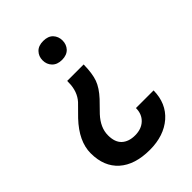

<svg xmlns="http://www.w3.org/2000/svg" viewBox="-214 -632 914 914"><g transform="rotate(-45 243.0 -175.0)"><path d="M307.6 -322.8H196.8L195.8 -296.9C192.4 -259.3 178.2 -229 152.8 -205.6L107.9 -160.2C57.6 -106.9 32.2 -53.7 32.2 0C32.2 60.1 50.8 106 87.4 138.7C124 171.4 176.3 188 243.2 188C306.2 188 357.4 170.9 396.5 137.2C435.1 103.5 455.1 57.6 455.6 0H336.9C336.9 26.9 328.1 48.8 311 64.9C293.9 81.1 271 89.4 242.2 89.4C213.4 89.4 190.9 81.5 174.8 66.4C158.7 51.3 150.9 28.8 150.9 -2C150.9 -36.6 165.5 -69.3 194.8 -101.1L245.1 -152.8C269 -178.7 285.2 -203.1 293.9 -227.1C302.2 -250.5 307.1 -282.2 307.6 -322.8ZM317.4 -474.6C317.4 -492.7 311.5 -507.8 300.3 -520C288.6 -532.2 272 -538.1 250.5 -538.1C229 -538.1 212.4 -532.2 200.7 -520C189 -507.8 183.1 -492.7 183.1 -474.6C183.1 -456.5 189 -441.4 200.7 -429.2C212.4 -417 229 -410.6 250.5 -410.6C272 -410.6 288.6 -417 300.3 -429.2C311.5 -441.4 317.4 -456.5 317.4 -474.6Z"/></g></svg>

Font: Shabnam FD Medium
Style: Regular
Weight: 500
Foundry: DejaVu fonts team - Redesigned by Saber Rastikerdar - Based on Vazir font
Version: Version 5.00;October 20, 2019;FontCreator 12.0.0.2547 64-bit